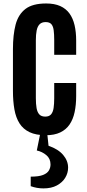

<svg xmlns="http://www.w3.org/2000/svg" viewBox="-20 -761 498 1093"><path d="M241.2 8.8Q185.1 8.8 148.4 -8.5Q111.8 -25.9 91.1 -58.6Q70.3 -91.3 62 -138.2Q53.7 -185.1 53.7 -244.1V-481.4Q53.7 -562.5 68.8 -620.6Q84 -678.7 124.8 -710Q165.5 -741.2 242.7 -741.2Q290 -741.2 322.8 -726.6Q355.5 -711.9 375.5 -684.3Q395.5 -656.7 404.5 -617.7Q413.6 -578.6 413.6 -529.8V-449.2H288.6V-534.2Q288.6 -565.9 285.6 -588.6Q282.7 -611.3 272.5 -623.3Q262.2 -635.3 239.7 -635.3Q217.8 -635.3 205.6 -623Q193.4 -610.8 188.7 -587.6Q184.1 -564.5 184.1 -532.2V-202.1Q184.1 -168.9 188.2 -145.5Q192.4 -122.1 203.9 -109.6Q215.3 -97.2 237.8 -97.2Q259.8 -97.2 270.8 -110.1Q281.7 -123 285.2 -146.5Q288.6 -169.9 288.6 -201.7V-288.6H413.6V-214.4Q413.6 -164.1 404.8 -122.8Q396 -81.5 376 -52.2Q356 -22.9 322.8 -7.1Q289.6 8.8 241.2 8.8ZM227.5 311.5Q189.5 311.5 154.8 298.8V244.6Q201.2 244.6 225.3 234.9Q249.5 225.1 258.5 209.2Q267.6 193.4 267.6 175.3Q267.6 142.1 243.7 122.1Q219.7 102.1 189.5 95.7L209 0H249L256.3 68.8Q311.5 87.9 339.6 121.1Q367.7 154.3 367.7 193.4Q367.7 224.1 351.3 251Q335 277.8 303.7 294.7Q272.5 311.5 227.5 311.5Z"/></svg>

Font: Antonio
Style: Bold
Weight: 700
Designer: Vernon Adams
Foundry: Vernon Adams
Version: Version 1.002